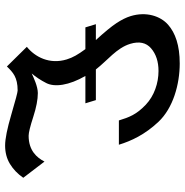

<svg xmlns="http://www.w3.org/2000/svg" viewBox="-6 -701 723 751"><g transform="rotate(90 355.5 -325.5)"><path d="M334.1 -33C340.8 -33 371.8 -24.8 427.1 -8.5C482.5 7.8 523.1 16 549.1 16C576.5 16 600.5 9.7 621.3 -3C642.1 -15.7 660.2 -33 675.4 -55L612 -138C596.4 -107.7 568.6 -76 511 -76C499 -76 474.5 -82 437.5 -94C400.5 -106 369.3 -112 344 -112C317.8 -112 282.6 -95 267.3 -88C281.1 -104 293.6 -123 304.9 -145C321.7 -177.8 314.2 -233.9 277.1 -298H384.1L371.6 -339H251.6C216.3 -384.5 167.9 -419.9 151.6 -473C140.8 -508.3 146.6 -535.7 169.1 -555C191.5 -574.3 221 -584 257.7 -584C305.2 -584 354.7 -567.2 389.3 -534.5C428.2 -497.8 438.9 -468.7 451.1 -429H546.1C531.1 -478 506.4 -530.7 456.8 -583.5C402.5 -641.4 309.2 -667 228.3 -667C157.1 -667 109.1 -649.8 76.7 -621.5C42.6 -591.6 24.4 -535.9 43 -475C48.3 -457.7 57.5 -439.2 70.5 -419.5C83.5 -399.8 105.5 -373 136.6 -339H74.6L87.1 -298H172.1C193.3 -269.2 205.1 -249.1 212.4 -225C232.9 -158.2 203.1 -101 163.1 -69L240 9C263.2 -15 282.3 -33 334.1 -33Z"/></g></svg>

Font: Din Kursivschrift
Style: LeftEng
Weight: 400
Version: Version 1.089